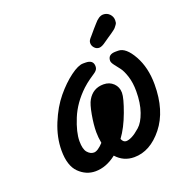

<svg xmlns="http://www.w3.org/2000/svg" viewBox="-114 -710 771 814"><g transform="rotate(-20 271.0 -303.0)"><path d="M75.2 -127.9Q75.2 -187 100.1 -247.6Q125 -308.1 159.4 -349.6Q193.8 -391.1 229.5 -417.5Q265.1 -443.8 287.1 -443.8H297.9Q333 -443.8 333 -415Q333 -405.3 328.1 -398.7Q323.2 -392.1 315.7 -387.5Q308.1 -382.8 292 -371.3Q275.9 -359.9 259.8 -345.2Q208 -296.4 184.1 -237.8Q160.2 -179.2 160.2 -139.2Q160.2 -103 173.1 -88.1Q186 -73.2 202.1 -73.2Q219.2 -73.2 245.1 -101.1Q240.2 -127.9 240.2 -150.9Q240.2 -184.1 248 -228Q255.9 -272 266.1 -289.1Q290 -331.1 337.9 -331.1Q364.7 -331.1 382.3 -314Q399.9 -296.9 399.9 -271Q399.9 -247.1 377.9 -187.5Q356 -127.9 327.1 -88.9Q334 -71.8 347.2 -71.8Q358.4 -71.8 374.3 -79.8Q390.1 -87.9 410.6 -106Q431.2 -124 445.1 -163.6Q459 -203.1 459 -256.8Q459 -294.9 449.5 -324.5Q439.9 -354 429 -367.9Q418 -381.8 408.4 -394.5Q398.9 -407.2 398.9 -415Q398.9 -443.8 434.1 -443.8H445.8Q480 -443.8 511 -388.4Q542 -333 542 -256.8Q542 -138.7 485.1 -67.4Q428.2 3.9 356 3.9Q308.1 3.9 275.9 -32.2Q230 3.9 181.2 3.9Q139.2 3.9 107.2 -27.6Q75.2 -59.1 75.2 -127.9ZM345.2 -514.2Q345.2 -517.1 345.7 -519Q346.2 -521 346.7 -522.9Q347.2 -524.9 349.1 -527.8Q351.1 -530.8 353.5 -533.9Q356 -537.1 360.6 -542Q365.2 -546.9 369.1 -552Q373 -557.1 381.1 -566.2Q389.2 -575.2 396 -583Q418 -609.9 438 -609.9Q455.1 -609.9 466.6 -597.9Q478 -585.9 478 -569.8Q478 -564 477.1 -559.1Q476.1 -554.2 471.9 -549.1Q467.8 -543.9 465.3 -540.5Q462.9 -537.1 454.8 -531Q446.8 -524.9 442.4 -522Q438 -519 426 -511Q414.1 -502.9 407.2 -498Q387.2 -482.9 375 -482.9Q362.8 -482.9 354 -492.4Q345.2 -502 345.2 -514.2Z"/></g></svg>

Font: CMU Typewriter Text
Style: BoldItalic
Weight: 700
Italic angle: -14.04°
Version: Version 0.7.0